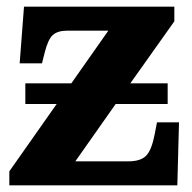

<svg xmlns="http://www.w3.org/2000/svg" viewBox="-20 -556 576 576"><path d="M8 -42 150 -244H56V-306H194L305 -464H182Q153 -464 138.5 -451Q124 -438 114 -398L106 -366H39L52 -536H503V-492L371 -306H483V-244H327L206 -72H365Q402 -72 418.5 -89Q435 -106 444 -153L451 -189H517L512 0H8Z"/></svg>

Font: Noto Serif ExtraBold
Style: Regular
Weight: 800
Designer: Monotype Design Team
Foundry: Monotype Imaging Inc.
Version: Version 1.001